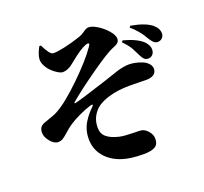

<svg xmlns="http://www.w3.org/2000/svg" viewBox="-145 -974 1290 1215"><g transform="rotate(-20 500.0 -367.0)"><path d="M235.8 -798.8H246.1Q280.3 -727.1 303.2 -726.1Q325.2 -724.6 377.4 -735.6Q429.7 -746.6 494.1 -768.1Q512.7 -774.4 533 -789.3Q553.2 -804.2 567.9 -804.2Q592.3 -804.2 627.7 -782Q663.1 -759.8 689.5 -728.8Q715.8 -697.8 715.8 -674.8Q715.8 -665 711.9 -657.2Q708 -649.4 700.4 -644.3Q692.9 -639.2 687.5 -636.5Q682.1 -633.8 673.8 -630.9Q629.4 -614.3 511.5 -531.2Q393.6 -448.2 324.2 -389.2Q320.8 -385.7 321.8 -383.3Q322.8 -380.9 327.1 -381.8Q363.8 -389.2 551.8 -450.2Q568.4 -455.6 600.3 -466.6Q632.3 -477.5 647.9 -482.4Q663.6 -487.3 686.3 -491.7Q709 -496.1 728 -496.1Q748 -496.1 771.5 -491.2Q794.9 -486.3 816.9 -477.1Q838.9 -467.8 853.5 -451.7Q868.2 -435.5 868.2 -416Q868.2 -393.1 850.3 -379.6Q832.5 -366.2 797.9 -366.2Q785.6 -366.2 748.3 -367.2Q710.9 -368.2 690.9 -368.2Q650.9 -368.2 614.7 -364Q578.6 -359.9 539.1 -347.7Q499.5 -335.4 471.2 -316.2Q442.9 -296.9 424.3 -263.7Q405.8 -230.5 405.8 -187Q405.8 -146 433.8 -122.6Q461.9 -99.1 515.1 -86.9Q546.9 -80.1 597.9 -79.3Q648.9 -78.6 659.2 -77.1Q683.6 -73.2 704.3 -49.1Q725.1 -24.9 725.1 2Q725.1 40 700.2 54.9Q675.3 69.8 624 69.8Q534.2 69.8 478 50.8Q408.2 27.3 368.2 -22.2Q328.1 -71.8 328.1 -139.2Q328.1 -169.9 335.9 -197.8Q343.8 -225.6 358.2 -248.5Q372.6 -271.5 386 -287.6Q399.4 -303.7 418 -321.8Q427.2 -331.1 425.8 -334.7Q424.3 -338.4 412.1 -335Q376 -324.7 332.3 -304.2Q288.6 -283.7 259.8 -264.2Q236.8 -249 213.1 -227.5Q189.5 -206.1 174.6 -196.5Q159.7 -187 141.1 -187Q114.3 -187 89.1 -217.8Q64 -248.5 64 -276.9Q64 -298.3 72.3 -311Q80.6 -323.7 101.1 -332Q107.4 -334.5 128.2 -341.6Q148.9 -348.6 166.3 -355.2Q183.6 -361.8 194.8 -368.2Q263.2 -404.8 370.8 -509.3Q478.5 -613.8 527.8 -686Q540 -702.6 535.4 -707.5Q530.8 -712.4 511.2 -705.1Q473.6 -690.4 400.9 -630.9Q386.2 -618.7 377 -612.3Q367.7 -606 352.1 -599.4Q336.4 -592.8 320.8 -592.8Q307.6 -592.8 287.8 -604.5Q268.1 -616.2 249.8 -633.8Q231.4 -651.4 219 -675.5Q206.5 -699.7 208 -721.2Q208.5 -736.3 217.3 -759.5Q226.1 -782.7 235.8 -798.8ZM813 -712.9 819.8 -723.1Q917 -706.5 960.9 -669.9Q994.6 -640.6 992.2 -605Q990.7 -587.9 977.5 -576.9Q964.4 -565.9 946.8 -566.9Q932.6 -568.4 922.9 -577.4Q913.1 -586.4 899.9 -606.9Q887.7 -627.4 881.6 -637.2Q875.5 -647 856 -670.4Q836.4 -693.8 813 -712.9ZM734.9 -642.1 743.2 -652.8Q832.5 -628.9 873 -590.8Q901.9 -560.5 898.9 -529.8Q897.9 -511.7 885.3 -499.5Q872.6 -487.3 854 -488.8Q840.3 -489.3 830.6 -498.5Q820.8 -507.8 812 -525.9Q808.6 -532.2 799.6 -550.8Q790.5 -569.3 784.9 -579.6Q779.3 -589.8 765.9 -607.7Q752.4 -625.5 734.9 -642.1Z"/></g></svg>

Font: Noto Serif JP Black
Style: Regular
Weight: 900
Designer: Ryoko NISHIZUKA  (kana & ideographs); Frank Grießhammer (Latin, Greek & Cyrillic); Wenlong ZHANG  (bopomofo); Sandoll Co
Foundry: Adobe Systems Incorporated
Version: Version 1.001;PS 1.001;hotconv 16.6.54;makeotf.lib2.5.65590